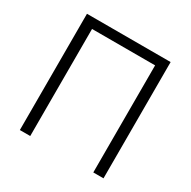

<svg xmlns="http://www.w3.org/2000/svg" viewBox="-156 -845 987 994"><g transform="rotate(30 337.5 -347.5)"><path d="M526 0V-640H149V0H87V-695H587V0Z"/></g></svg>

Font: Titillium Web[RUS by Daymarius]
Style: Regular
Weight: 300
Designer: Cyrillization by Daymarius
Foundry: Cyrillization by Daymarius
Version: Version 1.002 September 12, 2018